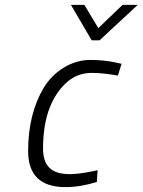

<svg xmlns="http://www.w3.org/2000/svg" viewBox="-20 -755 583 785"><path d="M387 -590 543 -735H481L382 -640L325 -735H270L355 -590ZM460 -498C424.7 -506 388 -510 350 -510C312 -510 275.8 -499.7 241.5 -479C207.2 -458.3 179.3 -430.3 158 -395C116 -323.7 95 -237.7 95 -137C95 -39 146 10 248 10C288 10 330.7 3 376 -11L379 -59L360 -55C320.7 -47 289.3 -43 266 -43C227.3 -43 199.3 -51.7 182 -69C164.7 -86.3 156 -112.3 156 -147C156 -263.7 185.3 -351.3 244 -410C274.7 -441.3 312 -457 356 -457C385.3 -457 420.7 -453.3 462 -446L477 -494Z"/></svg>

Font: Titillium Web
Style: Light Italic
Weight: 300
Italic angle: -13°
Version: Version 1.001;PS 57.000;hotconv 1.0.70;makeotf.lib2.5.55311